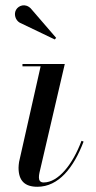

<svg xmlns="http://www.w3.org/2000/svg" viewBox="-20 -705 366 735"><path d="M55 -618.5 189.5 -554 195 -560 97.5 -673C76.5 -693.5 51 -684 41.5 -667.5C32 -651 39 -628 55 -618.5ZM300 -163 292 -166C258.5 -76 203.5 -6.5 147 -6.5C134 -6.5 129 -14.5 129 -25.5C129 -30.5 129.5 -37.5 131 -43.5L228 -460H66V-451H135.5L53 -85C52 -79 51 -68 51 -63C51 -13 75 10 123 10C204.5 10 262 -63 300 -163Z"/></svg>

Font: Bodoni* 24pt
Style: Italic
Weight: 400
Italic angle: -13°
Version: Version 2.3